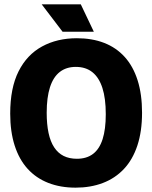

<svg xmlns="http://www.w3.org/2000/svg" viewBox="-20 -850 701 884"><path d="M328 14Q258 14 202 -8Q146 -30 107 -73Q68 -116 47.5 -180Q27 -244 27 -327Q27 -445 65.5 -521.5Q104 -598 173.5 -636Q243 -674 334 -674Q404 -674 459.5 -652.5Q515 -631 554 -588Q593 -545 613.5 -480.5Q634 -416 634 -331Q634 -245 612.5 -180Q591 -115 550.5 -72Q510 -29 453.5 -7.5Q397 14 328 14ZM334 -119Q379 -119 408.5 -141.5Q438 -164 452.5 -209.5Q467 -255 467 -324Q467 -397 451.5 -445Q436 -493 405.5 -517.5Q375 -542 329 -542Q285 -542 255 -518.5Q225 -495 210 -448Q195 -401 195 -331Q195 -278 203.5 -238Q212 -198 229.5 -171.5Q247 -145 273 -132Q299 -119 334 -119ZM268 -704 172 -830H352L412 -704Z"/></svg>

Font: Bricolage Grotesque 96pt ExtraBold
Style: Regular
Weight: 800
Designer: Mathieu Triay
Foundry: Atelier Triay
Version: Version 1.001;gftools[0.9.33.dev8+g029e19f]